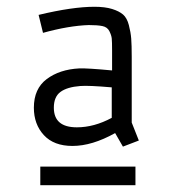

<svg xmlns="http://www.w3.org/2000/svg" viewBox="-20 -765 514 567"><path d="M107 -668 94 -721Q194 -745 259 -745Q290 -745 311 -738.5Q332 -732 343.5 -722Q355 -712 360.5 -691Q366 -670 367.5 -651Q369 -632 369 -597V-403L390 -350L343 -332L320 -372Q252 -334 194 -334Q139 -334 109.5 -366Q80 -398 80 -447Q80 -503 118 -531.5Q156 -560 214 -563Q237 -564 311 -557V-616Q311 -642 310 -651.5Q309 -661 303 -673Q297 -685 282.5 -688Q268 -691 242 -691Q183 -689 107 -668ZM207 -389Q258 -389 310 -417V-507Q241 -513 217 -511Q178 -508 158.5 -493.5Q139 -479 139 -447Q139 -389 207 -389ZM99 -218V-273H380V-218Z"/></svg>

Font: Biancoenero Regular
Style: Regular
Weight: 400
Designer: Riccardo Lorusso, Umberto Mischi
Foundry: Biancoenero Edizioni
Version: Version 0.000